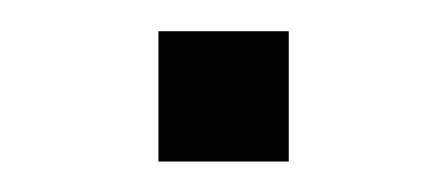

<svg xmlns="http://www.w3.org/2000/svg" viewBox="-20 -106 294 126"><path d="M84 0H169.5V-85.5H84Z"/></svg>

Font: Eudonet
Style: Regular
Weight: 400
Designer: Mikhail Sharanda
Foundry: Mikhail Sharanda
Version: Version 4.503;Glyphs 3.1.2 (3151)